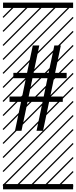

<svg xmlns="http://www.w3.org/2000/svg" viewBox="-23 -990 577 1453"><path d="M139.6 0H90.3L136.2 -219.2H48.8V-259.3H144.5L173.3 -398.4H78.1V-438.5H181.6L225.1 -646H274.4L231 -438.5H344.7L388.2 -646H437.5L394 -438.5H481.4V-398.4H385.7L356.9 -259.3H452.1V-219.2H348.6L302.7 0H253.4L299.3 -219.2H185.5ZM336.4 -398.4H222.7L193.8 -259.3H307.6ZM0 402.8H530.3V442.9H0ZM0 -970.2H530.3V-930.2H0ZM526.9 410.6 533.7 417.5 525.4 425.8 518.6 418.9ZM526.9 304.7 533.7 311.5 419.4 425.8 412.6 418.9ZM526.9 198.7 533.7 205.6 313.5 425.8 306.6 418.9ZM526.9 92.3 533.7 99.1 207.5 425.8 200.7 418.9ZM526.9 -13.2 533.7 -6.3 101.6 425.8 94.7 418.9ZM526.9 -119.1 533.7 -112.3 3.4 418 -3.4 411.1ZM526.9 -225.6 533.7 -218.8 3.4 311.5 -3.4 304.7ZM526.9 -331.5 533.7 -324.7 3.4 205.6 -3.4 198.7ZM526.9 -438 533.7 -431.2 3.4 99.1 -3.4 92.3ZM526.9 -543.5 533.7 -536.6 3.4 -6.3 -3.4 -13.2ZM526.9 -649.4 533.7 -642.6 3.4 -112.3 -3.4 -119.1ZM526.9 -755.9 533.7 -749 3.4 -218.8 -3.4 -225.6ZM526.9 -861.8 533.7 -855 3.4 -324.7 -3.4 -331.5ZM516.6 -958 523.4 -951.2 3.4 -431.2 -3.4 -438ZM411.1 -958 418 -951.2 3.4 -536.6 -3.4 -543.5ZM305.2 -958 312 -951.2 3.4 -642.6 -3.4 -649.4ZM198.7 -958 205.6 -951.2 3.4 -749 -3.4 -755.9ZM92.3 -958 99.1 -951.2 3.4 -855 -3.4 -861.8Z"/></svg>

Font: AzarMehrMSRS3
Style: Regular
Weight: 1
Designer: Amin Abedi
Version: Version 1.00